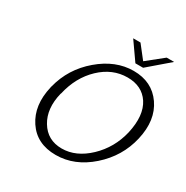

<svg xmlns="http://www.w3.org/2000/svg" viewBox="-201 -1063 1215 1251"><g transform="rotate(30 407.0 -437.5)"><path d="M444 -893H499L575 -796L696 -893H752L596 -759H538ZM138 -347Q138 -351 140 -355Q178 -506 298.5 -608.5Q419 -711 554 -711Q693 -711 765.5 -606.5Q838 -502 802 -346Q767 -194 647 -88Q527 18 386 18Q243 18 172.5 -88Q102 -194 138 -347ZM217 -347Q217 -345 215 -343Q184 -216 237 -128Q291 -38 399 -38Q506 -38 600 -127.5Q694 -217 725 -348Q757 -491 703 -574Q650 -654 541 -654Q428 -654 338 -568.5Q248 -483 217 -347Z"/></g></svg>

Font: Coval
Style: ExtraLight Italic
Weight: 200
Foundry: Context Ltd
Version: Version 001.000